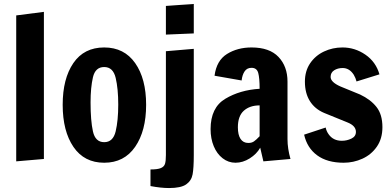

<svg xmlns="http://www.w3.org/2000/svg" viewBox="-20 -810 1980 971"><path d="M62 6V-732L202 -750V-6Z M297 -280Q297 -412 351 -491Q405 -570 507 -570Q608 -570 663.5 -491Q719 -412 719 -280Q719 -148 663.5 -67.5Q608 13 507 13Q406 13 351.5 -67Q297 -147 297 -280ZM578 -281Q578 -361 565 -416Q552 -471 507 -471Q462 -471 450 -419Q438 -367 438 -292Q438 -200 450 -145.5Q462 -91 507 -91Q552 -91 565 -146Q578 -201 578 -281Z M819 -635V-780L960 -790V-641ZM741 131V47Q777 47 793.5 40Q810 33 814.5 18.5Q819 4 819 -26V-551L960 -563V-26Q960 40 954 72Q948 104 921.5 122.5Q895 141 835 141Q794 141 741 131Z M1045 -157Q1045 -266 1119.5 -310.5Q1194 -355 1293 -361Q1293 -415 1286 -441Q1279 -467 1252 -467Q1229 -467 1217 -449Q1205 -431 1202 -403L1065 -427Q1075 -504 1128 -537Q1181 -570 1252 -570Q1343 -570 1388.5 -522Q1434 -474 1434 -397V-106Q1434 -59 1449 -6L1312 6L1296 -63Q1278 -31 1243 -9Q1208 13 1171 13Q1135 13 1106 -9.5Q1077 -32 1061 -70.5Q1045 -109 1045 -157ZM1293 -121V-277Q1243 -277 1213 -250Q1183 -223 1183 -166Q1183 -128 1196.5 -107.5Q1210 -87 1236 -87Q1253 -87 1264.5 -95Q1276 -103 1293 -121Z M1518 -129 1627 -165Q1631 -146 1642 -131Q1665 -98 1709 -98Q1734 -98 1757 -109Q1780 -120 1780 -143Q1780 -174 1737 -191L1619 -239Q1572 -259 1547 -299Q1522 -339 1522 -397Q1522 -451 1548.5 -490Q1575 -529 1618.5 -549.5Q1662 -570 1712 -570Q1775 -570 1828 -533.5Q1881 -497 1899 -434L1783 -398Q1779 -415 1769 -432Q1747 -466 1713 -466Q1688 -466 1670 -454.5Q1652 -443 1652 -421Q1652 -395 1701 -373L1801 -332Q1854 -307 1884 -269Q1914 -231 1914 -167Q1914 -109 1886 -68.5Q1858 -28 1813 -7.5Q1768 13 1718 13Q1635 13 1584 -24.5Q1533 -62 1518 -129Z"/></svg>

Font: Francois One
Style: Regular
Weight: 400
Designer: Vernon Adams
Foundry: Vernon Adams
Version: Version 2.000